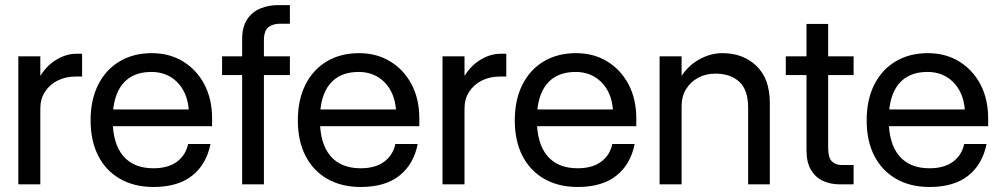

<svg xmlns="http://www.w3.org/2000/svg" viewBox="-20 -720 3919 750"><path d="M300.7 -421.1V-510H278.5Q237 -510 197.2 -485Q157.5 -460 131.6 -413.5Q105.6 -367 105.6 -302.4L137.5 -296.5Q137.5 -333.1 155.5 -361.2Q173.5 -389.4 205 -405.3Q236.5 -421.1 277.1 -421.1ZM51.6 -500V0H137.5V-500Z M333.9 -249.8Q333.9 -169.4 363.9 -111.1Q393.9 -52.9 449.1 -21.3Q504.4 10.4 579.7 10.4Q674.9 10.4 730.6 -33.8Q786.4 -78 802.2 -157.6H714.8Q705.8 -114.1 671.3 -88.4Q636.8 -62.7 579.2 -62.7Q501.6 -62.7 460.9 -111.2Q420.1 -159.7 420.1 -253Q420.1 -344.1 458.7 -391.6Q497.4 -439 571.6 -439Q632.1 -439 671.9 -399.3Q711.6 -359.5 717.3 -292.4H412.9V-227.1H808.5V-257.3Q808.5 -332.9 778.4 -390.2Q748.2 -447.5 695.1 -479.9Q642 -512.4 573.4 -512.4Q501 -512.4 447.1 -480.2Q393.1 -448 363.5 -388.9Q333.9 -329.9 333.9 -249.8Z M847.5 -426.9H1112.4V-500H847.5ZM1112.4 -627.4V-700H1065.2Q1028.6 -700 996.7 -686.7Q964.8 -673.4 945.3 -644.2Q925.9 -615 925.9 -567.1V0H1010.9V-560.9Q1010.9 -600.1 1028.4 -613.8Q1045.9 -627.4 1073.7 -627.4Z M1143.4 -249.8Q1143.4 -169.4 1173.4 -111.1Q1203.4 -52.9 1258.6 -21.3Q1313.9 10.4 1389.2 10.4Q1484.4 10.4 1540.1 -33.8Q1595.9 -78 1611.7 -157.6H1524.3Q1515.3 -114.1 1480.8 -88.4Q1446.3 -62.7 1388.7 -62.7Q1311.1 -62.7 1270.4 -111.2Q1229.6 -159.7 1229.6 -253Q1229.6 -344.1 1268.2 -391.6Q1306.9 -439 1381.1 -439Q1441.6 -439 1481.4 -399.3Q1521.1 -359.5 1526.8 -292.4H1222.4V-227.1H1618V-257.3Q1618 -332.9 1587.9 -390.2Q1557.7 -447.5 1504.6 -479.9Q1451.5 -512.4 1382.9 -512.4Q1310.5 -512.4 1256.6 -480.2Q1202.6 -448 1173 -388.9Q1143.4 -329.9 1143.4 -249.8Z M1957.7 -421.1V-510H1935.5Q1894 -510 1854.2 -485Q1814.5 -460 1788.6 -413.5Q1762.6 -367 1762.6 -302.4L1794.5 -296.5Q1794.5 -333.1 1812.5 -361.2Q1830.5 -389.4 1862 -405.3Q1893.5 -421.1 1934.1 -421.1ZM1708.6 -500V0H1794.5V-500Z M1990.9 -249.8Q1990.9 -169.4 2020.9 -111.1Q2050.9 -52.9 2106.1 -21.3Q2161.4 10.4 2236.7 10.4Q2331.9 10.4 2387.6 -33.8Q2443.4 -78 2459.2 -157.6H2371.8Q2362.8 -114.1 2328.3 -88.4Q2293.8 -62.7 2236.2 -62.7Q2158.6 -62.7 2117.9 -111.2Q2077.1 -159.7 2077.1 -253Q2077.1 -344.1 2115.7 -391.6Q2154.4 -439 2228.6 -439Q2289.1 -439 2328.9 -399.3Q2368.6 -359.5 2374.3 -292.4H2069.9V-227.1H2465.5V-257.3Q2465.5 -332.9 2435.4 -390.2Q2405.2 -447.5 2352.1 -479.9Q2299 -512.4 2230.4 -512.4Q2158 -512.4 2104.1 -480.2Q2050.1 -448 2020.5 -388.9Q1990.9 -329.9 1990.9 -249.8Z M2902.4 -299.5V0H2987.1V-317.8Q2987.1 -412.5 2935 -462.4Q2882.8 -512.4 2801.8 -512.4Q2756.1 -512.4 2712.3 -488.4Q2668.5 -464.4 2639.7 -419.6Q2611 -374.9 2610.6 -312.4L2642.5 -306.5Q2642.5 -343.4 2659.9 -371.7Q2677.2 -400 2707.1 -416.2Q2736.9 -432.4 2774.4 -432.4Q2832.9 -432.4 2867.6 -400.8Q2902.4 -369.1 2902.4 -299.5ZM2556.6 -500V0H2642.5V-500Z M3049.5 -500V-426.9H3314.4V-500ZM3314.4 -75.5H3267Q3244.4 -75.5 3229.7 -89.5Q3215 -103.5 3215 -144V-626.6H3130.4V-132.9Q3130.4 -85.1 3148.1 -55.9Q3165.9 -26.6 3195 -13.3Q3224.1 0 3258.5 0H3314.4Z M3365.4 -249.8Q3365.4 -169.4 3395.4 -111.1Q3425.4 -52.9 3480.6 -21.3Q3535.9 10.4 3611.2 10.4Q3706.4 10.4 3762.1 -33.8Q3817.9 -78 3833.7 -157.6H3746.3Q3737.3 -114.1 3702.8 -88.4Q3668.3 -62.7 3610.7 -62.7Q3533.1 -62.7 3492.4 -111.2Q3451.6 -159.7 3451.6 -253Q3451.6 -344.1 3490.2 -391.6Q3528.9 -439 3603.1 -439Q3663.6 -439 3703.4 -399.3Q3743.1 -359.5 3748.8 -292.4H3444.4V-227.1H3840V-257.3Q3840 -332.9 3809.9 -390.2Q3779.7 -447.5 3726.6 -479.9Q3673.5 -512.4 3604.9 -512.4Q3532.5 -512.4 3478.6 -480.2Q3424.6 -448 3395 -388.9Q3365.4 -329.9 3365.4 -249.8Z"/></svg>

Font: Overused Grotesk Light
Style: Regular
Weight: 300
Designer: RandomMaerks
Version: Version 0.005